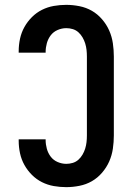

<svg xmlns="http://www.w3.org/2000/svg" viewBox="-20 -763 540 791"><path d="M253 8Q227 8 201.5 3.5Q176 -1 153 -12.5Q130 -24 111.5 -42.5Q93 -61 80.5 -83.5Q68 -106 62.5 -131.5Q57 -157 57 -183V-189H168V-186Q168 -168 173 -150Q178 -132 189 -117.5Q200 -103 217.5 -95.5Q235 -88 253 -88Q267 -88 280 -92Q293 -96 303 -105Q313 -114 320 -126Q327 -138 331 -151Q335 -164 336.5 -177.5Q338 -191 338 -205V-530Q338 -544 336.5 -557.5Q335 -571 331 -584Q327 -597 320 -609Q313 -621 303 -630Q293 -639 280 -643Q267 -647 253 -647Q235 -647 217.5 -639.5Q200 -632 189 -617.5Q178 -603 173 -585Q168 -567 168 -549V-546H57V-552Q57 -578 62.5 -603.5Q68 -629 80.5 -651.5Q93 -674 111.5 -692.5Q130 -711 153 -722.5Q176 -734 201.5 -738.5Q227 -743 253 -743Q280 -743 307.5 -737.5Q335 -732 358.5 -718.5Q382 -705 400.5 -683.5Q419 -662 430 -637Q441 -612 445 -584.5Q449 -557 449 -530V-205Q449 -178 445 -150.5Q441 -123 430 -98Q419 -73 400.5 -51.5Q382 -30 358.5 -16.5Q335 -3 307.5 2.5Q280 8 253 8Z"/></svg>

Font: Iosevka Term
Style: Bold
Weight: 700
Monospace: yes
Designer: Belleve Invis
Foundry: Belleve Invis
Version: Version 30.0.1